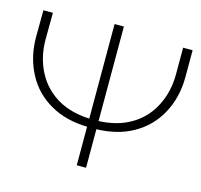

<svg xmlns="http://www.w3.org/2000/svg" viewBox="-107 -838 1021 977"><g transform="rotate(15 403.5 -350.0)"><path d="M797 -696Q797 -579 797 -556Q797 -449 751 -363Q705 -277 619 -229Q539 -184 428 -181V22H379V-181Q268 -184 188 -229Q101 -277 55.5 -363.5Q10 -450 10 -556Q10 -576 11 -696H61Q60 -580 60 -556Q60 -461 100.5 -384.5Q141 -308 218 -265Q286 -228 379 -224V-722H428V-224Q523 -228 592 -267Q667 -309 707 -386Q747 -463 747 -556Q747 -580 747 -696Z"/></g></svg>

Font: Montserrat Z Light
Style: Regular
Weight: 300
Designer: Julieta Ulanovsky
Foundry: Julieta Ulanovsky
Version: Version 8.000